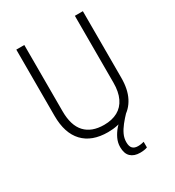

<svg xmlns="http://www.w3.org/2000/svg" viewBox="-218 -839 1077 1184"><g transform="rotate(-30 321.0 -247.5)"><path d="M386 120Q386 150 399 163.5Q412 177 437 177Q450 177 461.5 175Q473 173 480 171V211Q470 215 457 217Q444 219 428 219Q386 219 362 196.5Q338 174 338 127Q338 96 351.5 67.5Q365 39 386.5 14Q408 -11 432 -31L479 -41Q452 -13 431 13.5Q410 40 398 66Q386 92 386 120ZM558 -240Q558 -158 529.5 -102.5Q501 -47 448 -18.5Q395 10 320 10Q206 10 145 -54.5Q84 -119 84 -242V-714H141V-242Q141 -141 187.5 -91Q234 -41 322 -41Q379 -41 419 -63Q459 -85 480 -129Q501 -173 501 -238V-714H558Z"/></g></svg>

Font: Noto Sans Hebrew SemiCondensed Light
Style: Regular
Weight: 300
Width: 4
Designer: Monotype Design Team
Foundry: Monotype Imaging Inc.
Version: Version 2.003